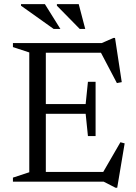

<svg xmlns="http://www.w3.org/2000/svg" viewBox="-20 -878 658 928"><path d="M42.5 0V-19.5L121.5 -45.5V-624.5L42.5 -650.5V-670H472L528 -694.5H536L568.5 -481L545 -476.5L468 -623H201.5V-375H394L405 -482.5H442V-220.5H405L394 -328H201.5V-47H479L562 -190.5L582.5 -185L546.5 29.5H538.5L481 0ZM272 -738H239.5L81.5 -850.5V-858H197ZM392 -738H365.5L255 -850.5V-858H360.5Z"/></svg>

Font: Newsreader Text
Style: Regular
Weight: 400
Designer: Hugues Gentile
Foundry: Production Type
Version: Version 1.002